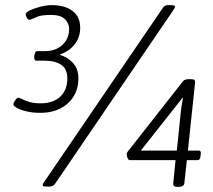

<svg xmlns="http://www.w3.org/2000/svg" viewBox="-20 -723 828 747"><path d="M137 -284Q108 -284 84 -289.5Q60 -295 46 -303Q32 -311 32 -317Q32 -321 35.5 -327Q39 -333 43 -338Q47 -343 50 -343Q55 -343 64.5 -338Q74 -333 92 -327Q110 -321 138 -321Q187 -321 214.5 -347Q242 -373 242 -418Q242 -455 218 -471Q194 -487 153 -487H121Q116 -487 114.5 -491.5Q113 -496 113 -503L114 -509Q116 -517 118 -520.5Q120 -524 126 -524H155Q183 -524 204 -535Q225 -546 237 -565.5Q249 -585 249 -610Q249 -632 232.5 -648.5Q216 -665 178 -665Q138 -665 119.5 -655.5Q101 -646 93 -646Q89 -646 84.5 -653.5Q80 -661 80 -668Q80 -675 97 -683Q114 -691 137.5 -697Q161 -703 183 -703Q232 -703 262 -680.5Q292 -658 292 -615Q292 -587 280.5 -566Q269 -545 251.5 -531.5Q234 -518 215 -512L214 -509Q239 -503 262 -480Q285 -457 285 -418Q285 -358 244 -321Q203 -284 137 -284ZM164 3Q155 3 150.5 2Q146 1 146 -3Q146 -5 147 -7.5Q148 -10 151 -14L614 -693Q619 -700 623.5 -701.5Q628 -703 637 -703H644Q654 -703 657.5 -701.5Q661 -700 661 -697Q661 -695 659.5 -692Q658 -689 656 -686L195 -9Q190 -2 184.5 0.5Q179 3 169 3ZM671 4Q661 4 657 0.5Q653 -3 654 -9L663 -100H484Q480 -100 476.5 -108Q473 -116 473 -123Q473 -127 475 -130.5Q477 -134 480 -137L692 -407Q696 -412 702.5 -413.5Q709 -415 716 -415H722Q733 -415 736.5 -411.5Q740 -408 739 -402L711 -137H753Q759 -137 760.5 -133Q762 -129 761 -122L760 -115Q759 -107 756.5 -103.5Q754 -100 749 -100H707L697 -9Q696 -3 690.5 0.5Q685 4 676 4ZM516 -122 504 -137H668L684 -293Q685 -302 686.5 -311Q688 -320 689.5 -328.5Q691 -337 692 -342L679 -349L700 -355Z"/></svg>

Font: Asap Light
Style: Italic
Weight: 300
Italic angle: -6°
Designer: Pablo Cosgaya
Foundry: Omnibus-Type
Version: Version 3.001